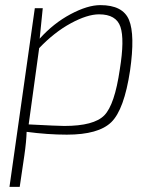

<svg xmlns="http://www.w3.org/2000/svg" viewBox="-20 -514 606 750"><path d="M147 -482 135 -363Q189 -423 255.5 -458.5Q322 -494 372 -494Q460 -494 484 -436Q508 -378 488 -238Q465 -86 415 -37Q365 12 241 12Q167 12 84 1Q83 39 75 94L57 216H17L116 -482ZM133 -326 92 -28Q208 -22 231 -22Q347 -22 387.5 -63.5Q428 -105 448 -243Q467 -360 450.5 -409Q434 -458 367 -458Q321 -458 256.5 -423Q192 -388 133 -326Z"/></svg>

Font: Exo 2.0 Extra Light
Style: Italic
Weight: 250
Italic angle: -8°
Designer: Natanael Gama
Version: Version 1.001;PS 001.001;hotconv 1.0.70;makeotf.lib2.5.58329